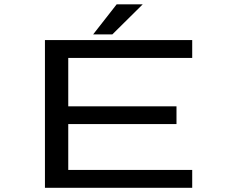

<svg xmlns="http://www.w3.org/2000/svg" viewBox="-20 -890 1090 910"><path d="M421.5 -727 533 -869.5H656.5L512.5 -727ZM891 -615.5H303.5V-386H816.5V-302H303.5V-84.5H891V0H193V-700H891Z"/></svg>

Font: League Mono Extended
Style: Regular
Weight: 400
Width: 9
Designer: Tyler Finck
Foundry: The League of Moveable Type / Tyler Finck
Version: Version 2.210